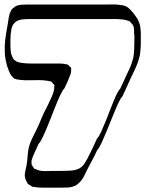

<svg xmlns="http://www.w3.org/2000/svg" viewBox="-20 -788 669 885"><path d="M629 -579Q628 -563 626.5 -547Q625 -531 620 -516Q615 -497 607 -479.5Q599 -462 591 -445Q580 -423 568 -395.5Q556 -368 545 -345Q536 -336 524.5 -311Q513 -286 500 -253.5Q487 -221 473.5 -188Q460 -155 448.5 -130Q437 -105 428 -96Q418 -74 406.5 -52.5Q395 -31 383 -8Q376 5 369.5 19.5Q363 34 353 46Q346 54 337.5 61Q329 68 319 71Q306 76 290.5 76.5Q275 77 261 77H176Q157 77 139 74Q131 74 128 72Q126 71 123.5 69Q121 67 119 66Q117 64 114 63Q111 62 109 60Q107 58 106 55Q105 52 103 50Q90 28 96 3.5Q102 -21 105 -43Q107 -60 108 -76.5Q109 -93 113 -109Q118 -129 127 -147.5Q136 -166 145 -184Q157 -207 169.5 -238.5Q182 -270 195 -292Q203 -310 212 -328Q221 -346 227 -365Q229 -372 229.5 -377Q230 -382 230 -389Q230 -391 230.5 -393.5Q231 -396 230 -397Q229 -399 227 -400.5Q225 -402 224 -403Q222 -405 220 -408Q218 -411 216 -412Q210 -414 205 -414Q199 -416 192.5 -416.5Q186 -417 179 -418Q159 -419 138 -418.5Q117 -418 97 -418Q85 -419 71.5 -420Q58 -421 47 -425Q32 -435 22 -458.5Q12 -482 7 -507Q2 -532 2 -547V-579Q3 -602 8 -632.5Q13 -663 17 -685Q19 -699 21 -711.5Q23 -724 30 -737Q32 -743 35 -746Q37 -748 39.5 -750Q42 -752 44 -753Q46 -755 48 -756.5Q50 -758 52 -759Q63 -765 76.5 -766Q90 -767 102 -767H459Q476 -767 493.5 -767.5Q511 -768 528 -766Q536 -765 545.5 -763.5Q555 -762 562 -758Q570 -754 577 -747Q584 -740 591 -732Q602 -719 611.5 -704Q621 -689 625 -672Q627 -664 627.5 -655Q628 -646 629 -638ZM523 -700Q514 -700 485 -700Q456 -700 417 -700Q378 -700 339 -700Q300 -700 271 -700Q242 -700 233 -700H138Q123 -700 108 -700Q93 -700 79 -698Q75 -697 69 -695.5Q63 -694 59 -692Q37 -679 32.5 -653.5Q28 -628 28 -605V-581Q28 -566 29.5 -551.5Q31 -537 38 -524Q40 -518 43 -515Q54 -503 69.5 -500Q85 -497 99 -496Q112 -495 124.5 -495Q137 -495 150 -495H235Q246 -495 258 -495Q270 -495 280 -493L293 -490Q295 -489 296.5 -487Q298 -485 299 -483Q306 -479 308 -475V-467Q308 -461 307.5 -456Q307 -451 305 -446Q299 -429 292 -413Q285 -397 277 -381Q268 -372 256 -346Q244 -320 231 -286.5Q218 -253 204.5 -219.5Q191 -186 179 -160Q167 -134 158 -125L137 -79Q134 -72 131 -65Q128 -58 126 -50Q125 -46 125 -39.5Q125 -33 126 -29Q127 -26 129.5 -23Q132 -20 133 -18Q134 -17 135 -14.5Q136 -12 137 -11L145 -8Q148 -7 151 -5.5Q154 -4 158 -3Q171 1 186 0.5Q201 0 214 0Q234 0 254 0Q274 0 293 -1Q307 -1 321.5 -3.5Q336 -6 348 -13Q361 -21 369 -33.5Q377 -46 384 -59Q396 -82 406.5 -104.5Q417 -127 427 -149Q436 -158 446.5 -181Q457 -204 469 -234Q481 -264 492.5 -294Q504 -324 514.5 -347Q525 -370 534 -379L567 -450Q573 -463 579 -476Q585 -489 589 -503Q596 -523 597.5 -543Q599 -563 599 -583Q599 -597 599.5 -610Q600 -623 598 -636Q598 -645 597.5 -655.5Q597 -666 592 -673Q591 -676 588 -678.5Q585 -681 583 -683Q581 -688 578 -689Q576 -691 573 -691.5Q570 -692 568 -693Q558 -697 547.5 -698Q537 -699 523 -700Z"/></svg>

Font: Rubik Vinyl
Style: Regular
Weight: 400
Designer: Hubert and Fischer, NaN
Foundry: Hubert and Fischer, NaN
Version: Version 2.200